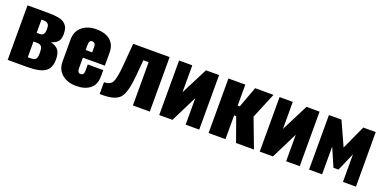

<svg xmlns="http://www.w3.org/2000/svg" viewBox="-14 -1245 3819 1912"><g transform="rotate(20 1895.5 -289.0)"><path d="M50 0V-578H267Q337 -578 382 -568.5Q427 -559 449 -538Q471 -517 479 -493Q487 -469 487 -432Q487 -376 462.5 -350Q438 -324 394 -313Q456 -297 478.5 -263Q501 -229 501 -167Q501 -78 446 -39Q391 0 255 0ZM229 -352H266Q313 -352 313 -418Q313 -442 310 -456Q307 -470 293.5 -481Q280 -492 254 -492H229ZM229 -93H252Q273 -93 282.5 -94.5Q292 -96 304.5 -103Q317 -110 322 -126.5Q327 -143 327 -172Q327 -204 322.5 -222.5Q318 -241 305.5 -249Q293 -257 283.5 -258.5Q274 -260 252 -260H229Z M569 -172V-406Q569 -491 627 -540Q685 -589 778 -589Q872 -589 925.5 -544Q979 -499 979 -413V-277H746V-167Q746 -116 778 -116Q815 -116 815 -161V-230H979V-163Q979 -77 925 -33Q871 11 778 11Q685 11 627 -38Q569 -87 569 -172ZM746 -358H815V-417Q815 -462 778 -462Q746 -462 746 -412Z M1027 6V-119Q1092 -119 1115 -160Q1138 -201 1149 -329L1170 -578H1556V0H1377V-459H1321L1306 -288Q1291 -111 1243 -52.5Q1195 6 1060 6Z M1656 0V-578H1796V-292L1941 -578H2080V0H1936V-281L1796 0Z M2179 0V-578H2358V-355H2380L2462 -578H2657L2544 -307L2660 0H2470L2380 -252H2358V0Z M2721 0V-578H2861V-292L3006 -578H3145V0H3001V-281L2861 0Z M3244 0V-578H3377L3492 -324L3608 -578H3740L3741 0H3603V-292L3519 -100H3466L3382 -294V0Z"/></g></svg>

Font: Oswald Heavy
Style: Regular
Weight: 400
Designer: Vernon Adams
Foundry: Vernon Adams
Version: Version 4.101